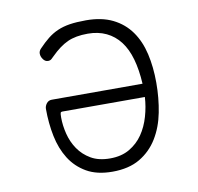

<svg xmlns="http://www.w3.org/2000/svg" viewBox="-68 -631 736 712"><g transform="rotate(-10 300.0 -275.0)"><path d="M136 -436Q125 -436 117.5 -446.5Q110 -457 110 -468Q110 -473 112 -477.5Q114 -482 118 -486Q137 -506 154.5 -520Q172 -534 192.5 -543Q213 -552 238.5 -556Q264 -560 300 -560Q359 -560 400.5 -539.5Q442 -519 468 -482.5Q494 -446 505.5 -396Q517 -346 517 -287Q517 -229 506.5 -175.5Q496 -122 470.5 -80.5Q445 -39 403.5 -14.5Q362 10 300 10Q242 10 203 -12.5Q164 -35 140.5 -72.5Q117 -110 107 -159Q97 -208 97 -262Q97 -273 104.5 -282.5Q112 -292 124 -292H466Q463 -345 451.5 -385.5Q440 -426 419 -453.5Q398 -481 367.5 -495.5Q337 -510 298 -510Q252 -510 221.5 -496Q191 -482 159 -450Q154 -445 149 -440.5Q144 -436 136 -436ZM466 -242H155Q150 -242 148.5 -238.5Q147 -235 147 -221Q147 -191 155 -159Q163 -127 181 -100.5Q199 -74 228 -57Q257 -40 300 -40Q343 -40 373.5 -58Q404 -76 423.5 -104.5Q443 -133 453.5 -169.5Q464 -206 466 -242Z"/></g></svg>

Font: Maple Mono NL Thin
Style: Regular
Weight: 250
Monospace: yes
Designer: subframe7536
Version: Version 7.000